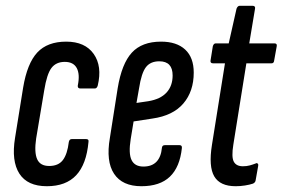

<svg xmlns="http://www.w3.org/2000/svg" viewBox="-20 -638 977 664"><path d="M142 6Q75 6 47 -37.5Q19 -81 32 -161L60 -335Q74 -419 109 -456.5Q144 -494 209 -494Q274 -494 304 -451.5Q334 -409 318 -342Q315 -332 308 -332H258Q248 -332 249 -342Q257 -381 245.5 -402.5Q234 -424 204 -424Q174 -424 158 -403Q142 -382 133 -326L105 -159Q98 -111 108.5 -87.5Q119 -64 150 -64Q182 -64 197.5 -84.5Q213 -105 218 -147Q220 -157 228 -157H278Q288 -157 286 -147Q279 -70 243.5 -32Q208 6 142 6Z M469 6Q403 6 374.5 -37Q346 -80 360 -161L387 -333Q401 -418 436 -456Q471 -494 537 -494Q591 -494 620.5 -466.5Q650 -439 650 -387Q650 -322 614 -280Q578 -238 507 -228L442 -218L432 -157Q424 -107 435 -84.5Q446 -62 476 -62Q505 -62 521 -78.5Q537 -95 540 -127Q541 -136 550 -136H601Q610 -136 609 -126Q602 -60 567.5 -27Q533 6 469 6ZM452 -282 493 -288Q535 -295 556 -318Q577 -341 577 -377Q577 -426 531 -426Q500 -426 484.5 -405.5Q469 -385 461 -333Z M795 6Q741 6 721 -28Q701 -62 713 -137L758 -419H717Q707 -419 708 -428L716 -478Q719 -488 726 -488H771L798 -608Q802 -618 809 -618H853Q864 -618 862 -608L842 -488H929Q939 -488 937 -478L928 -428Q927 -419 919 -419H832L787 -138Q780 -95 788.5 -79Q797 -63 820 -63Q833 -63 844 -66Q855 -69 865 -73Q868 -75 871 -72.5Q874 -70 873 -65L864 -14Q863 -7 855 -3Q843 1 827 3.5Q811 6 795 6Z"/></svg>

Font: Sofia Sans Extra Condensed Medium
Style: Italic
Weight: 500
Italic angle: -9°
Version: Version 4.100